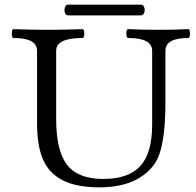

<svg xmlns="http://www.w3.org/2000/svg" viewBox="-20 -791 843 824"><path d="M407 13Q308 13 248.5 -17.5Q189 -48 163 -110Q139 -169 139 -263V-573Q139 -628 38 -628Q33 -628 31.5 -637.5Q30 -647 31.5 -656.5Q33 -666 38 -666Q112 -663 186 -663Q261 -663 334 -666Q339 -666 341 -656.5Q343 -647 341 -637.5Q339 -628 334 -628Q221 -628 221 -573V-281Q221 -144 268 -83.5Q315 -23 423 -23Q532 -23 582.5 -79Q633 -135 633 -255V-573Q633 -628 530 -628Q525 -628 523 -637.5Q521 -647 523 -656.5Q525 -666 530 -666Q595 -663 659 -663Q723 -663 788 -666Q793 -666 794.5 -656.5Q796 -647 794.5 -637.5Q793 -628 788 -628Q690 -628 690 -573V-356Q690 -271 682 -210.5Q674 -150 657 -112Q630 -55 566.5 -21Q503 13 407 13ZM273 -725Q262 -725 258.5 -736.5Q255 -748 258.5 -759.5Q262 -771 273 -771H585Q595 -771 599 -759.5Q603 -748 599 -736.5Q595 -725 583 -725Z"/></svg>

Font: Junicode SmExp
Style: Regular
Weight: 400
Width: 6
Designer: Peter S. Baker
Version: Version 2.205; ttfautohint (v1.8.4)